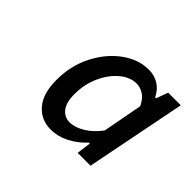

<svg xmlns="http://www.w3.org/2000/svg" viewBox="-89 -842 582 582"><g transform="rotate(45 202.0 -551.5)"><path d="M177 -382Q135 -382 109 -412.5Q83 -443 83 -501Q83 -562 108.5 -612Q134 -662 174.5 -691.5Q215 -721 260 -721Q283 -721 302 -709.5Q321 -698 332 -675H336L350 -713H404L340 -390H285L291 -436H287Q264 -411 235.5 -396.5Q207 -382 177 -382ZM202 -438Q224 -438 249 -453Q274 -468 295 -496L319 -624Q308 -647 293 -656Q278 -665 263 -665Q235 -665 209.5 -643.5Q184 -622 168 -586.5Q152 -551 152 -509Q152 -473 166 -455.5Q180 -438 202 -438Z"/></g></svg>

Font: Source Sans 3 Medium
Style: Italic
Weight: 500
Italic angle: -11°
Designer: Paul D. Hunt
Foundry: Adobe
Version: Version 3.052;hotconv 1.1.0;makeotfexe 2.6.0